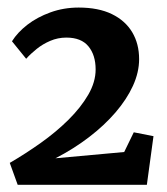

<svg xmlns="http://www.w3.org/2000/svg" viewBox="-20 -924 452 521"><path d="M6.5 -482Q49.5 -507 91 -536.5Q132.5 -566 166 -599.2Q199.5 -632.5 219.5 -667Q239.5 -701.5 239.5 -735.5Q239.5 -774.5 220 -798.2Q200.5 -822 160 -822Q137 -822 116.5 -813.2Q96 -804.5 79.5 -791.2Q63 -778 51 -764.5L12.5 -812Q27.5 -836 54.2 -856.8Q81 -877.5 117 -890.5Q153 -903.5 193.5 -903.5Q247 -903.5 283.5 -885.8Q320 -868 338.8 -836.5Q357.5 -805 357.5 -763.5Q357.5 -728 340.8 -691.2Q324 -654.5 293.5 -619Q263 -583.5 221.5 -551.8Q180 -520 130.5 -494.5L317 -511.5L343 -565L396.5 -554.5L378.5 -422.5H28Z"/></svg>

Font: Merriweather 20pt ExtraBold
Style: Regular
Weight: 800
Version: Version 2.100